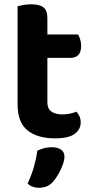

<svg xmlns="http://www.w3.org/2000/svg" viewBox="-20 -627 428 890"><path d="M61.5 -264H199.6V-153.1Q199.6 -123 218.3 -109.8Q237 -96.6 270.4 -96.6Q286.1 -96.6 303.8 -100.2Q321.5 -103.9 334.1 -109.3Q342.1 -100.7 348.1 -88.4Q354.1 -76.1 354.1 -59.4Q354.1 -27.5 326.4 -6.6Q298.8 14.3 235.6 14.3Q153.8 14.3 107.6 -22.6Q61.5 -59.6 61.5 -143.4ZM148 -358.9V-467.2H341.8Q346.8 -459.2 351.4 -444.9Q356.1 -430.7 356.1 -414.1Q356.1 -385.5 343.1 -372.2Q330.2 -358.9 308.2 -358.9ZM199.6 -238H61.5V-598Q70.4 -600.6 87.5 -603.8Q104.6 -607 123.9 -607Q163.4 -607 181.5 -592.9Q199.6 -578.7 199.6 -541.9ZM225.7 215.5Q212.5 230.8 196 237.1Q179.6 243.4 160.7 243.4Q128.5 243.4 107.9 223.8Q126.5 184.2 137.5 145.5Q148.5 106.9 152.9 71.6Q166.5 65 183.6 60.2Q200.6 55.4 218.6 55.4Q245.1 55.4 261.9 65.9Q278.7 76.3 278.7 99.9Q278.7 115.9 270.3 138.4Q262 160.9 249.9 181.5Q237.7 202.2 225.7 215.5Z"/></svg>

Font: Baloo Tammudu 2
Style: Regular
Weight: 400
Designer: Maithili Shingre, Omkar Shende and Ek Type
Foundry: Ek Type
Version: Version 1.700